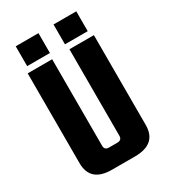

<svg xmlns="http://www.w3.org/2000/svg" viewBox="-192 -878 859 972"><g transform="rotate(-30 237.5 -392.5)"><path d="M288 -636H431V-111Q431 0 304 0H170Q44 0 44 -111V-636H187V-130Q187 -105 213 -105H261Q288 -105 288 -130ZM193 -785V-669H60V-785ZM414 -785V-669H281V-785Z"/></g></svg>

Font: Teko Semibold
Style: Regular
Weight: 600
Designer: Manushi Parikh, Jonny Pinhorn
Foundry: Indian Type Foundry
Version: Version 1.105;PS 1.0;hotconv 1.0.78;makeotf.lib2.5.61930; tt